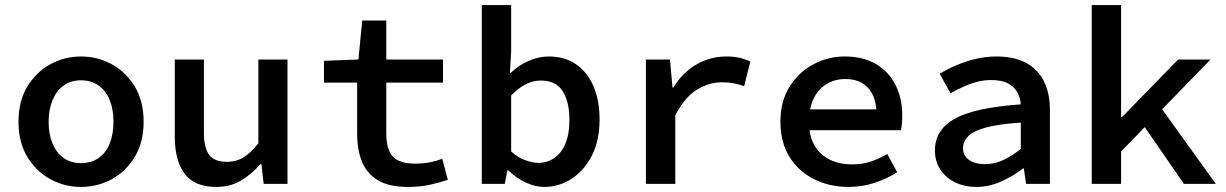

<svg xmlns="http://www.w3.org/2000/svg" viewBox="-20 -726 4840 758"><path d="M300 12Q235 12 179 -18.5Q123 -49 88 -106.5Q53 -164 53 -245Q53 -327 88 -384.5Q123 -442 179 -472.5Q235 -503 300 -503Q365 -503 421 -472.5Q477 -442 512 -384.5Q547 -327 547 -245Q547 -164 512 -106.5Q477 -49 421 -18.5Q365 12 300 12ZM300 -82Q340 -82 369 -102Q398 -122 413 -159Q428 -196 428 -245Q428 -294 413 -331Q398 -368 369 -388.5Q340 -409 300 -409Q260 -409 231.5 -388.5Q203 -368 187.5 -331Q172 -294 172 -245Q172 -196 187.5 -159Q203 -122 231.5 -102Q260 -82 300 -82Z M834 12Q748 12 709 -40Q670 -92 670 -187V-491H785V-202Q785 -143 805.5 -115Q826 -87 877 -87Q911 -87 939.5 -103.5Q968 -120 1000 -160V-491H1115V0H1021L1012 -78H1008Q973 -38 931 -13Q889 12 834 12Z M1591 12Q1516 12 1472 -14.5Q1428 -41 1409 -88Q1390 -135 1390 -197V-400H1259V-486L1395 -491L1410 -645H1505V-491H1729V-400H1505V-198Q1505 -158 1516 -131.5Q1527 -105 1552 -92.5Q1577 -80 1618 -80Q1650 -80 1676 -85Q1702 -90 1726 -99L1748 -16Q1715 -5 1677 3.5Q1639 12 1591 12Z M2129 12Q2094 12 2056.5 -5Q2019 -22 1986 -54H1983L1973 0H1882V-706H1998V-524L1993 -438H1996Q2027 -468 2066.5 -485.5Q2106 -503 2146 -503Q2210 -503 2254.5 -472Q2299 -441 2323 -385.5Q2347 -330 2347 -254Q2347 -170 2316 -110.5Q2285 -51 2235.5 -19.5Q2186 12 2129 12ZM2106 -83Q2140 -83 2168 -102Q2196 -121 2212 -158.5Q2228 -196 2228 -252Q2228 -301 2216 -336Q2204 -371 2179.5 -389.5Q2155 -408 2114 -408Q2086 -408 2057 -394Q2028 -380 1998 -349V-128Q2025 -104 2054 -93.5Q2083 -83 2106 -83Z M2530 0V-491H2625L2635 -380H2638Q2675 -440 2729.5 -471.5Q2784 -503 2847 -503Q2877 -503 2899 -498Q2921 -493 2942 -483L2918 -386Q2894 -394 2875.5 -397.5Q2857 -401 2829 -401Q2779 -401 2731.5 -372Q2684 -343 2646 -271V0Z M3330 12Q3255 12 3194 -18.5Q3133 -49 3097 -106.5Q3061 -164 3061 -246Q3061 -326 3097 -383.5Q3133 -441 3191 -472Q3249 -503 3315 -503Q3388 -503 3438.5 -473Q3489 -443 3515.5 -390.5Q3542 -338 3542 -270Q3542 -253 3540.5 -237.5Q3539 -222 3537 -212H3144V-294H3463L3441 -268Q3441 -341 3408.5 -377.5Q3376 -414 3318 -414Q3277 -414 3244.5 -395Q3212 -376 3193 -338.5Q3174 -301 3174 -246Q3174 -189 3195.5 -152Q3217 -115 3255.5 -96Q3294 -77 3345 -77Q3384 -77 3417 -88Q3450 -99 3483 -118L3522 -46Q3483 -21 3434 -4.5Q3385 12 3330 12Z M3835 12Q3787 12 3750 -6.5Q3713 -25 3692 -57Q3671 -89 3671 -132Q3671 -214 3749.5 -257.5Q3828 -301 4010 -314Q4008 -341 3995.5 -363Q3983 -385 3958 -397.5Q3933 -410 3893 -410Q3865 -410 3838 -403Q3811 -396 3784.5 -384Q3758 -372 3732 -358L3690 -435Q3720 -453 3756 -468.5Q3792 -484 3832 -493.5Q3872 -503 3914 -503Q3983 -503 4029.5 -478.5Q4076 -454 4100.5 -406.5Q4125 -359 4125 -291V0H4031L4022 -61H4019Q3980 -31 3932.5 -9.5Q3885 12 3835 12ZM3870 -78Q3907 -78 3941.5 -94.5Q3976 -111 4010 -138V-242Q3922 -236 3872 -222.5Q3822 -209 3802 -188Q3782 -167 3782 -141Q3782 -119 3794 -105Q3806 -91 3825.5 -84.5Q3845 -78 3870 -78Z M4290 0V-706H4406V-264H4410L4631 -491H4759L4406 -128V0ZM4654 0 4487 -242 4554 -314 4780 0Z"/></svg>

Font: Source Code Pro SemiBold
Style: Regular
Weight: 600
Monospace: yes
Designer: Paul D. Hunt, Teo Tuominen
Foundry: Adobe Systems Incorporated
Version: Version 1.018;hotconv 1.0.116;makeotfexe 2.5.65601